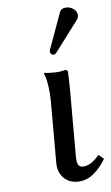

<svg xmlns="http://www.w3.org/2000/svg" viewBox="-51 -718 444 765"><g transform="rotate(-5 170.5 -335.5)"><path d="M219.2 -436 228 -430.2Q230 -392.1 230 -342.8V-90.8Q230 -67.9 235.1 -56.9Q240.2 -45.9 252.9 -45.9Q287.1 -45.9 319.8 -86.9L340.8 -69.8Q321.8 -36.1 293 -12Q264.2 12.2 228 12.2Q193.4 12.2 171.6 -10.5Q149.9 -33.2 149.9 -70.8V-321.8Q149.9 -346.2 145 -379.2Q140.1 -412.1 131.8 -429.2L133.8 -431.2Q145.5 -429.2 170.9 -429.2Q197.8 -429.2 219.2 -436ZM245.1 -683.1Q260.7 -683.1 273.9 -672.9Q287.1 -662.6 287.1 -647.9Q287.1 -637.7 280.8 -629.9L189 -507.8Q183.1 -500 176.8 -500Q170.9 -500 167 -503.9Q163.1 -507.8 163.1 -513.2Q163.1 -517.1 165 -522.9L216.8 -666Q222.7 -683.1 245.1 -683.1Z"/></g></svg>

Font: Linear Smooth
Style: Regular
Weight: 400
Designer: Philipp H. Poll, Flanker
Foundry: Philipp H. Poll, reworked by Flanker
Version: Version 1.061 | FøM Fix